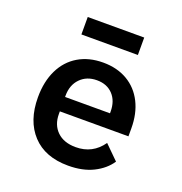

<svg xmlns="http://www.w3.org/2000/svg" viewBox="-130 -827 901 952"><g transform="rotate(20 320.0 -351.0)"><path d="M76 -256Q76 -339 106 -400.5Q136 -462 191.5 -495Q247 -528 322 -528Q396 -528 450.5 -496Q505 -464 534.5 -405.5Q564 -347 564 -269V-227H202V-213Q202 -156 237.5 -121.5Q273 -87 336 -87Q425 -87 476 -160L549 -88Q519 -43 464 -15.5Q409 12 332 12Q210 12 143 -60Q76 -132 76 -256ZM439 -303V-312Q439 -368 407.5 -401.5Q376 -435 323 -435Q269 -435 235.5 -400.5Q202 -366 202 -310V-303ZM172 -714H470V-622H172Z"/></g></svg>

Font: Writer SemiBold
Style: Regular
Weight: 600
Monospace: yes
Designer: Mike Abbink, Paul van der Laan, Pieter van Rosmalen
Foundry: Bold Monday
Version: Version 2.001 2020